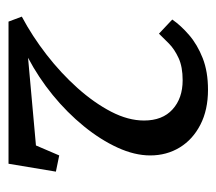

<svg xmlns="http://www.w3.org/2000/svg" viewBox="-49 -893 520 462"><g transform="rotate(90 211.0 -662.0)"><path d="M20 -454.5Q67 -479.5 111.5 -514Q156 -548.5 191.8 -588.5Q227.5 -628.5 248.8 -669.5Q270 -710.5 270 -748.5Q270 -793 243.2 -817.2Q216.5 -841.5 173 -841.5Q141 -841.5 119.8 -831.8Q98.5 -822 84.8 -808.5Q71 -795 61 -784.5L27 -816.5Q41.5 -837.5 64.5 -857.2Q87.5 -877 120 -889.8Q152.5 -902.5 196 -902.5Q244.5 -902.5 280 -884.2Q315.5 -866 334.8 -834.5Q354 -803 354 -763.5Q354 -726 335.2 -685Q316.5 -644 283.8 -603.8Q251 -563.5 208.8 -529Q166.5 -494.5 119 -469.5L330 -488.5L354 -544.5L393 -536.5L374 -422.5H32Z"/></g></svg>

Font: Merriweather Light 18pt Light
Style: Regular
Weight: 300
Version: Version 2.100